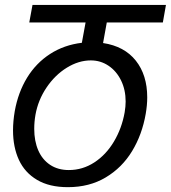

<svg xmlns="http://www.w3.org/2000/svg" viewBox="-20 -745 689 774"><path d="M32.5 -219.5Q32.5 -256 39.5 -297Q53 -372.5 89.2 -431.8Q125.5 -491 182 -527.5Q238.5 -564 310 -572.5L325 -654.5H98L111 -725H649L636.5 -654.5H410.5L395.5 -571.5Q481.5 -558.5 527.5 -500.5Q573.5 -442.5 573.5 -352.5Q573.5 -321 567.5 -286.5Q553 -202.5 512.5 -135.8Q472 -69 406.2 -29.8Q340.5 9.5 253.5 9.5Q179 9.5 129.5 -19.8Q80 -49 56.2 -100.5Q32.5 -152 32.5 -219.5ZM482.5 -292Q486.5 -316 486.5 -335.5Q486.5 -383 468 -420.8Q449.5 -458.5 417.5 -480Q385.5 -501.5 346 -501.5Q297 -501.5 249.2 -472Q201.5 -442.5 167.5 -392Q133.5 -341.5 123 -282.5Q118 -254 118 -225.5Q118 -176.5 134.2 -139Q150.5 -101.5 182 -80.5Q213.5 -59.5 257.5 -59.5Q313 -59.5 360.2 -90.2Q407.5 -121 439.2 -174.2Q471 -227.5 482.5 -292Z"/></svg>

Font: JuliaMono Light
Style: Italic
Weight: 300
Italic angle: -9°
Monospace: yes
Designer: cormullion
Foundry: corm
Version: Version 0.054; ttfautohint (v1.8.4)